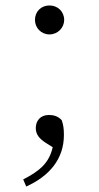

<svg xmlns="http://www.w3.org/2000/svg" viewBox="-20 -511 363 703"><path d="M161 -385C192 -385 215 -410 215 -438C215 -468 192 -491 161 -491C130 -491 108 -468 108 -438C108 -410 130 -385 161 -385ZM76 172C160 134 214 72 214 -17C214 -39 212 -54 206 -71C192 -86 176 -90 159 -90C128 -90 111 -69 111 -42C111 -20 123 -4 146 11L173 28C160 85 127 114 65 146Z"/></svg>

Font: Noto Serif TC ExtraLight
Style: Regular
Weight: 200
Designer: Ryoko NISHIZUKA 西塚涼子 (kana & ideographs); Frank Grießhammer (Latin, Greek & Cyrillic); Wenlong ZHANG 张文龙 (bopomofo); San
Foundry: Adobe
Version: Version 2.001;hotconv 1.1.0;makeotfexe 2.6.0